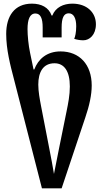

<svg xmlns="http://www.w3.org/2000/svg" viewBox="-20 -793 574 1053"><path d="M210 240H318L448 -149C470 -213 483 -273 483 -324C483 -439 416 -511 312 -511C236 -511 189 -468 168 -412H164L145 -503C136 -545 131 -599 131 -633C131 -685 143 -719 174 -719C202 -719 214 -693 214 -642V-588H318V-642C318 -695 330 -720 357 -720C384 -720 398 -693 398 -649C398 -614 392 -591 387 -580C402 -575 420 -572 437 -572C471 -572 506 -602 506 -660C506 -725 456 -773 377 -773C328 -773 285 -753 267 -708H263C247 -753 206 -773 155 -773C59 -773 14 -704 14 -607C14 -522 36 -437 57 -357ZM276 161C270 124 260 70 250 20L205 -212C198 -249 190 -291 190 -329C190 -397 216 -446 279 -446C332 -446 363 -403 363 -319C363 -271 354 -226 345 -182L304 20C294 68 283 124 276 161Z"/></svg>

Font: Noto Serif Georgian Condensed SemiBold
Style: Regular
Weight: 600
Width: 3
Designer: Monotype Design Team, Akaki Razmadze
Foundry: Google LLC
Version: Version 2.003